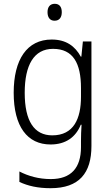

<svg xmlns="http://www.w3.org/2000/svg" viewBox="-20 -750 581 1010"><path d="M268 -730C243 -730 230 -713 230 -686C230 -658 243 -641 267 -641C292 -641 305 -658 305 -686C305 -713 293 -730 268 -730ZM252 -542C122 -542 52 -437 52 -262C52 -84 124 10 246 10C324 10 378 -27 405 -94H409C407 -64 406 -35 406 -8V24C406 133 354 192 247 192C184 192 128 176 82 152V207C127 228 179 240 246 240C397 240 461 160 461 18V-532H416L408 -452H405C375 -507 328 -542 252 -542ZM259 -493C365 -493 406 -417 406 -287V-241C406 -126 368 -38 255 -38C160 -38 110 -113 110 -262C110 -407 158 -493 259 -493Z"/></svg>

Font: Noto Sans SemiCondensed Light
Style: Regular
Weight: 300
Width: 4
Designer: Monotype Design Team
Foundry: Monotype Imaging Inc.
Version: Version 2.013